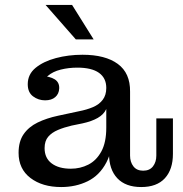

<svg xmlns="http://www.w3.org/2000/svg" viewBox="-20 -745 740 775"><path d="M162 -340Q135 -340 113.5 -356Q92 -372 92 -405Q92 -445 123.5 -471Q155 -497 205.5 -510.5Q256 -524 313 -524Q405 -524 455.5 -487Q506 -450 505 -375L409 -390Q409 -430 379.5 -451Q350 -472 292 -472Q257 -472 225 -464Q193 -456 173 -438.5Q153 -421 150 -391L149 -438Q181 -437 200.5 -425Q220 -413 219 -388Q218 -366 203 -353Q188 -340 162 -340ZM550 10Q487 10 453.5 -25.5Q420 -61 420 -125V-159H409V-305H403L409 -349V-390L505 -375V-117Q505 -91 518.5 -73.5Q532 -56 558 -56Q584 -56 597.5 -73.5Q611 -91 611 -117V-267H678V-124Q678 -61 645.5 -25.5Q613 10 550 10ZM227 10Q151 10 103 -26.5Q55 -63 55 -128Q55 -174 75.5 -203.5Q96 -233 132 -250.5Q168 -268 215 -278L299 -296Q330 -302 355 -312.5Q380 -323 394.5 -342Q409 -361 409 -390L412 -305H409Q399 -283 374.5 -269Q350 -255 313 -247L269 -238Q239 -231 214 -220.5Q189 -210 174.5 -193Q160 -176 160 -147Q160 -107 188.5 -85.5Q217 -64 266 -64Q304 -64 336.5 -80.5Q369 -97 389 -133.5Q409 -170 409 -230L437 -227Q437 -142 409.5 -89.5Q382 -37 334 -13.5Q286 10 227 10ZM286 -586 164 -725H271L358 -586Z"/></svg>

Font: Montagu Slab 24pt
Style: Regular
Weight: 400
Designer: Florian Karsten
Foundry: Florian Karsten
Version: Version 1.000